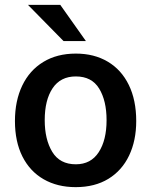

<svg xmlns="http://www.w3.org/2000/svg" viewBox="-20 -760 622 790"><path d="M41.5 -262Q41.5 -345 71.5 -407.8Q101.5 -470.5 158 -505Q214.5 -539.5 292 -539.5Q367.5 -539.5 423.5 -506.2Q479.5 -473 510 -410.5Q540.5 -348 540.5 -262Q540.5 -181.5 511.2 -120Q482 -58.5 426 -24.2Q370 10 291.5 10Q216 10 159.5 -22.5Q103 -55 72.2 -116.2Q41.5 -177.5 41.5 -262ZM292 -84Q354 -84 386.2 -133.8Q418.5 -183.5 418.5 -265.5Q418.5 -345.5 388 -395.5Q357.5 -445.5 292 -445.5Q229 -445.5 196.5 -397Q164 -348.5 164 -265.5Q164 -186.5 195 -135.2Q226 -84 292 -84ZM333.5 -591H241.5L95 -740H228Z"/></svg>

Font: 1883 Sans SemiBold
Style: Regular
Weight: 600
Designer: 1883 Sans project is a fork of Public Sans.
Version: Version 1.009